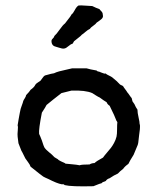

<svg xmlns="http://www.w3.org/2000/svg" viewBox="-20 -688 563 697"><path d="M353 -636Q355 -629 352.5 -624Q350 -619 341 -613Q332 -607 331 -606Q328 -601 318.5 -594.5Q309 -588 306 -583Q299 -580 290.5 -572.5Q282 -565 277 -562Q273 -557 263.5 -550Q254 -543 251 -540Q249 -539 248 -537Q247 -535 245.5 -532.5Q244 -530 243 -529Q237 -528 228.5 -520.5Q220 -513 214 -512Q210 -511 205 -512Q200 -513 194 -515Q188 -517 184 -518Q168 -521 167 -537Q166 -543 171.5 -548Q177 -553 177 -557Q185 -564 196.5 -580.5Q208 -597 216 -603L226 -616Q236 -628 240 -636Q245 -639 251.5 -651.5Q258 -664 265 -668Q272 -669 291 -667.5Q310 -666 315 -666Q329 -659 341 -655Q342 -653 347.5 -647.5Q353 -642 353 -636ZM242 -440H294Q307 -436 331 -432Q332 -429 338.5 -428Q345 -427 346 -425Q348 -425 353.5 -422.5Q359 -420 364 -421Q366 -418 383 -410Q387 -408 393.5 -402Q400 -396 403 -394Q405 -392 409 -388Q413 -384 416 -381Q417 -380 421 -378.5Q425 -377 427 -375Q429 -371 434.5 -364Q440 -357 442 -353Q445 -350 450 -342.5Q455 -335 458 -332L461 -320Q462 -318 464.5 -315Q467 -312 468 -310Q473 -298 479 -290Q479 -279 483 -262Q487 -245 487 -236Q488 -237 488 -235Q489 -221 485 -197Q484 -192 483 -179.5Q482 -167 480 -162L465 -126Q451 -104 446 -93Q433 -84 427 -75Q415 -66 408 -58Q394 -52 378 -41Q368 -38 364 -31Q351 -27 349 -23Q346 -23 319 -12Q239 -10 215 -16L211 -19H204Q187 -22 156 -38Q142 -44 137 -47Q132 -50 91 -83Q89 -90 81 -100.5Q73 -111 72 -113L61 -135Q61 -136 60 -137Q59 -138 58 -140L47 -168L44 -192Q43 -200 44.5 -214Q46 -228 44 -233Q45 -238 47.5 -254.5Q50 -271 52 -279Q53 -286 55 -293Q57 -300 60 -307.5Q63 -315 64 -320Q65 -324 69.5 -330.5Q74 -337 75 -343Q87 -355 91 -362Q105 -372 108 -380Q110 -384 118 -389Q126 -394 127 -395Q129 -397 134 -404.5Q139 -412 143 -414Q171 -422 176 -422Q184 -426 195 -429Q206 -432 220.5 -435Q235 -438 242 -440ZM239 -359 203 -350Q192 -342 173 -326.5Q154 -311 149 -307Q147 -302 132 -279Q120 -218 122 -202Q126 -194 132 -178Q139 -156 141 -153Q146 -145 158.5 -135Q171 -125 174 -121Q177 -117 184 -113.5Q191 -110 193 -107Q197 -104 215 -96Q217 -96 217 -94Q226 -93 243 -91.5Q260 -90 269 -88Q276 -91 305 -91Q313 -96 323 -96Q330 -103 354 -116Q358 -122 367.5 -133Q377 -144 382.5 -151Q388 -158 394 -169Q400 -180 403 -192Q405 -201 405 -219Q405 -237 406 -244Q406 -246 405 -246L404 -248Q404 -249 403 -249Q397 -266 378 -304Q370 -309 367 -317Q358 -322 342 -334Q337 -336 327.5 -342Q318 -348 315 -350Q290 -361 239 -359Z"/></svg>

Font: FuturaRenner
Style: Regular
Weight: 400
Designer: BSozoo
Foundry: BSozoo
Version: Version 1.001;PS 001.001;hotconv 1.0.70;makeotf.lib2.5.58329